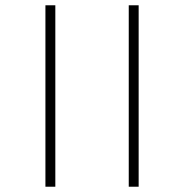

<svg xmlns="http://www.w3.org/2000/svg" viewBox="-20 -677 698 727"><path d="M152 -657H189.5V30H152ZM467.5 -657H505V30H467.5Z"/></svg>

Font: Anek Bangla ExtraLight
Style: Regular
Weight: 250
Designer: Sulekha Rajkumar (Bangla), Yesha Goshar (Latin)
Foundry: Ek Type
Version: Version 1.003